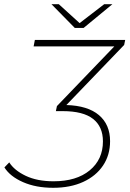

<svg xmlns="http://www.w3.org/2000/svg" viewBox="-20 -890 620 914"><path d="M233 4Q151 4 89.5 -23Q28 -50 1 -93L24 -117Q48 -79 102.5 -53Q157 -27 235 -27Q344 -27 407 -79Q470 -131 470 -217Q470 -287 423 -324Q376 -361 278 -361H246L251 -385L524 -669H140L146 -700H576L571 -676L296 -390Q398 -387 451 -342Q504 -297 504 -218Q504 -152 470.5 -102Q437 -52 376 -24Q315 4 233 4ZM336 -757 225 -870H260L359 -780L476 -870H515L378 -757Z"/></svg>

Font: Montserrat ExtraLight
Style: Italic
Weight: 200
Italic angle: -11.3°
Designer: Julieta Ulanovsky
Foundry: Julieta Ulanovsky
Version: Version 9.000; ttfautohint (v1.8.4.7-5d5b)